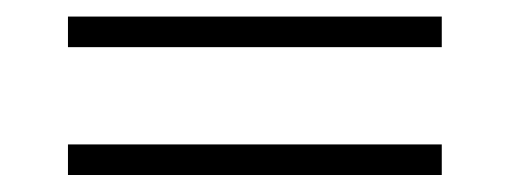

<svg xmlns="http://www.w3.org/2000/svg" viewBox="-20 -498 600 226"><path d="M60 -478.5H500V-442.5H60ZM60 -328H500V-292H60Z"/></svg>

Font: Bodoni* 06pt Fatface
Style: Regular
Weight: 900
Version: Version 2.3